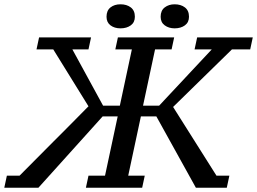

<svg xmlns="http://www.w3.org/2000/svg" viewBox="-66 -874 1197 894"><path d="M412 -332H482L423 -56H346L334 0H596L608 -56H531L590 -332H662L846 0H990L1002 -56H942L740 -376L1014 -644H1099L1111 -700H852L840 -644H920L675 -382H600L656 -644H733L745 -700H483L471 -644H548L492 -382H414L271 -644H346L358 -700H116L104 -644H182L346 -379L332 -365L295.5 -328L244 -276L185 -217L25 -56H-34L-46 0H113ZM430 -796C430 -778.7 436.2 -765.3 448.5 -756C460.8 -746.7 476.3 -742 495 -742C514.3 -742 530.3 -746.7 543 -756C555.7 -765.3 562 -778.7 562 -796C562 -815.3 555.7 -829.8 543 -839.5C530.3 -849.2 514.3 -854 495 -854C476.3 -854 460.8 -849.2 448.5 -839.5C436.2 -829.8 430 -815.3 430 -796ZM682 -796C682 -778.7 688.3 -765.3 701 -756C713.7 -746.7 729 -742 747 -742C766.3 -742 782.3 -746.7 795 -756C807.7 -765.3 814 -778.7 814 -796C814 -815.3 807.7 -829.8 795 -839.5C782.3 -849.2 766.3 -854 747 -854C729 -854 713.7 -849.2 701 -839.5C688.3 -829.8 682 -815.3 682 -796Z"/></svg>

Font: PT Serif Caption
Style: Italic
Weight: 400
Italic angle: -12°
Designer: A.Korolkova, O.Umpeleva, V.Yefimov
Foundry: ParaType Ltd
Version: Version 1.000W OFL